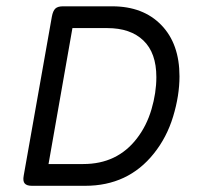

<svg xmlns="http://www.w3.org/2000/svg" viewBox="-20 -600 640 620"><path d="M183.1 -579.6Q166.5 -579.6 158.7 -572.3Q150.9 -564.9 147.5 -546.4L56.6 -33.2Q53.2 -15.1 59.8 -7.6Q66.4 0 83 0H254.9Q393.6 0 476.6 -104Q518.6 -156.2 539.1 -223.9Q559.6 -291.5 559.6 -353.5Q559.6 -458.5 501 -519Q442.4 -579.6 342.3 -579.6ZM484.9 -351.1Q484.9 -300.3 469.2 -247.1Q453.6 -193.8 421.9 -152.8Q358.4 -70.3 249 -70.3H136.7L213.9 -509.3H326.2Q401.4 -509.3 443.1 -469.2Q484.9 -429.2 484.9 -351.1Z"/></svg>

Font: Courier Prime Sans
Style: Regular
Weight: 300
Italic angle: -10°
Designer: Alan Dague-Greene
Foundry: Quote-Unquote Apps
Version: Version 3.23